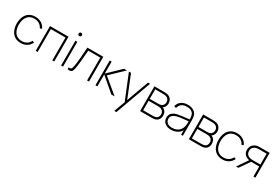

<svg xmlns="http://www.w3.org/2000/svg" viewBox="98 -2054 5272 3624"><g transform="rotate(30 2733.5 -242.5)"><path d="M287 15Q208.5 15 153.5 -20.5Q98.5 -56 70 -120.2Q41.5 -184.5 40 -270Q41.5 -357.5 70 -421.5Q98.5 -485.5 153.5 -520.2Q208.5 -555 287 -555Q336.5 -555 380 -538.8Q423.5 -522.5 455.5 -492.2Q487.5 -462 504 -421L464 -404Q441.5 -455.5 394.8 -484.2Q348 -513 287 -513Q188.5 -513 137.5 -447.8Q86.5 -382.5 85 -270Q86 -195.5 109 -141Q132 -86.5 177 -56.8Q222 -27 287 -27Q347 -27 392.8 -54.8Q438.5 -82.5 463 -135L504 -117Q470.5 -52 415.5 -18.5Q360.5 15 287 15Z M609 0V-540H1012V0H970V-498H651V0Z M1162 0V-540H1204V0ZM1183 -651.5Q1172.5 -651.5 1164 -656.2Q1155.5 -661 1150.8 -669.5Q1146 -678 1146 -688Q1146 -698.5 1150.8 -707Q1155.5 -715.5 1164 -720.2Q1172.5 -725 1183 -725Q1193 -725 1201.5 -720.2Q1210 -715.5 1215 -707Q1220 -698.5 1220 -688Q1220 -678 1215 -669.5Q1210 -661 1201.5 -656.2Q1193 -651.5 1183 -651.5Z M1304 -40Q1333 -35 1348.8 -43.5Q1364.5 -52 1371.5 -70.5Q1378.5 -89 1384 -122Q1396 -196 1404.8 -291Q1413.5 -386 1423 -540H1770V0H1728V-498H1466L1464 -468.5Q1445.5 -202 1422 -86Q1414 -47 1403.5 -27Q1393 -7 1370 0.2Q1347 7.5 1304 0Z M1910 0V-540H1952V-280L2222 -540H2285L2003 -270L2328 0H2256L1952 -260V0Z M2459 240 2564 -42 2565 42 2328 -540H2374L2586 -16H2554L2744 -540H2789L2506 240Z M2884 0V-540H3091Q3140 -540 3176 -531Q3224 -518.5 3251 -480Q3278 -441.5 3278 -392Q3278 -366.5 3270.5 -343.8Q3263 -321 3249 -303Q3236.5 -286 3216 -275Q3229.5 -272 3249 -259Q3277 -240 3290.5 -210.2Q3304 -180.5 3304 -143Q3304 -89 3278.2 -54.5Q3252.5 -20 3210 -8Q3191.5 -2.5 3171.5 -1.2Q3151.5 0 3126 0ZM3126 -42Q3138 -42 3156 -43.5Q3174 -45 3187 -48Q3223 -56 3241 -82Q3259 -108 3259 -143Q3259 -186 3232.2 -214Q3205.5 -242 3160 -247Q3144 -249 3110 -249H2926V-42ZM3111 -291Q3124.5 -291 3141 -293Q3157.5 -295 3170 -299Q3201 -309 3217 -334.8Q3233 -360.5 3233 -393Q3233 -427 3216.2 -452.2Q3199.5 -477.5 3169 -488Q3140 -498 3096 -498H2926V-291Z M3561 15Q3500.5 15 3458.2 -6.5Q3416 -28 3395 -63.8Q3374 -99.5 3374 -143Q3374 -209 3415 -246.2Q3456 -283.5 3521 -297Q3567 -306.5 3615.2 -312.8Q3663.5 -319 3742.5 -328.5Q3756.5 -330 3768.2 -331.2Q3780 -332.5 3789 -334L3774 -324Q3775.5 -389 3759.8 -430.5Q3744 -472 3707 -492.5Q3670 -513 3608 -513Q3540 -513 3498.8 -482.8Q3457.5 -452.5 3441 -390L3395 -402Q3413 -476.5 3468.5 -515.8Q3524 -555 3610 -555Q3684 -555 3734.2 -524.8Q3784.5 -494.5 3803 -442Q3809.5 -422.5 3812.8 -394.5Q3816 -366.5 3816 -338V0H3777V-148L3797 -147Q3782.5 -96.5 3748.8 -59.8Q3715 -23 3666.8 -4Q3618.5 15 3561 15ZM3559 -27Q3617 -27 3662 -48Q3707 -69 3734.8 -109Q3762.5 -149 3770 -204Q3773 -225 3773.5 -247Q3774 -269 3774 -301.5V-310L3796 -293L3769 -290.5Q3693 -283.5 3635 -276.5Q3577 -269.5 3530 -258Q3483.5 -246.5 3450.8 -219.2Q3418 -192 3418 -142Q3418 -113.5 3431.8 -87.2Q3445.5 -61 3477.2 -44Q3509 -27 3559 -27Z M3946 0V-540H4153Q4202 -540 4238 -531Q4286 -518.5 4313 -480Q4340 -441.5 4340 -392Q4340 -366.5 4332.5 -343.8Q4325 -321 4311 -303Q4298.5 -286 4278 -275Q4291.5 -272 4311 -259Q4339 -240 4352.5 -210.2Q4366 -180.5 4366 -143Q4366 -89 4340.2 -54.5Q4314.5 -20 4272 -8Q4253.5 -2.5 4233.5 -1.2Q4213.5 0 4188 0ZM4188 -42Q4200 -42 4218 -43.5Q4236 -45 4249 -48Q4285 -56 4303 -82Q4321 -108 4321 -143Q4321 -186 4294.2 -214Q4267.5 -242 4222 -247Q4206 -249 4172 -249H3988V-42ZM4173 -291Q4186.5 -291 4203 -293Q4219.5 -295 4232 -299Q4263 -309 4279 -334.8Q4295 -360.5 4295 -393Q4295 -427 4278.2 -452.2Q4261.5 -477.5 4231 -488Q4202 -498 4158 -498H3988V-291Z M4683 15Q4604.5 15 4549.5 -20.5Q4494.5 -56 4466 -120.2Q4437.5 -184.5 4436 -270Q4437.5 -357.5 4466 -421.5Q4494.5 -485.5 4549.5 -520.2Q4604.5 -555 4683 -555Q4732.5 -555 4776 -538.8Q4819.5 -522.5 4851.5 -492.2Q4883.5 -462 4900 -421L4860 -404Q4837.5 -455.5 4790.8 -484.2Q4744 -513 4683 -513Q4584.5 -513 4533.5 -447.8Q4482.5 -382.5 4481 -270Q4482 -195.5 4505 -141Q4528 -86.5 4573 -56.8Q4618 -27 4683 -27Q4743 -27 4788.8 -54.8Q4834.5 -82.5 4859 -135L4900 -117Q4866.5 -52 4811.5 -18.5Q4756.5 15 4683 15Z M5354 0V-219H5208Q5172 -219 5126 -227Q5068.5 -238.5 5031.8 -276.2Q4995 -314 4995 -377Q4995 -418 5011 -450Q5027 -482 5053.5 -502.5Q5080 -523 5112 -532Q5132 -537.5 5152 -538.8Q5172 -540 5198 -540H5396L5397 0ZM4975 0 5140 -240H5192L5025 0ZM5210 -261H5354V-498H5210Q5150 -498 5120 -489Q5087.5 -479 5063.8 -451.8Q5040 -424.5 5040 -378Q5040 -333 5063.8 -305.5Q5087.5 -278 5129 -268Q5148 -263.5 5167.2 -262.2Q5186.5 -261 5210 -261Z"/></g></svg>

Font: Hauora
Style: Regular
Weight: 400
Designer: Wayne Shih
Foundry: WCYS
Version: Version 1.001